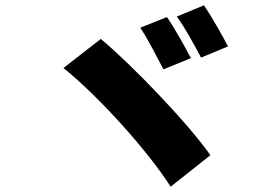

<svg xmlns="http://www.w3.org/2000/svg" viewBox="-20 -719 1040 720"><path d="M606 -655 506 -615C534 -574 570 -502 593 -459L696 -501C676 -539 634 -615 606 -655ZM218 -464C353 -355 535 -152 620 -19L769 -137C682 -261 470 -480 358 -573ZM643 -657C673 -617 711 -546 734 -503L835 -545C816 -582 773 -658 745 -699Z"/></svg>

Font: コーポレート・ロゴ ver3 Bold
Style: Regular
Weight: 700
Designer: [KANA_main] LOGOTYPE.JP [Source Han Sans] Ryoko NISHIZUKA 西塚涼子 (kana, bopomofo & ideographs); Paul D. Hunt (Latin, Greek
Version: Version 12.001;FEAKit 1.0